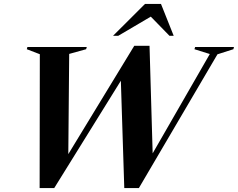

<svg xmlns="http://www.w3.org/2000/svg" viewBox="-20 -955 1216 981"><path d="M1052 -679 973.5 -703.5 977 -715H1175.5L1172.5 -703.5L1091 -677.5L689.5 6H615L597.5 -542.5L257 6H182.5L183.5 -678L117 -703.5L120 -715H423.5L420 -703.5L333.5 -679.5L329 -167.5L666 -721H744L760 -171.5ZM557.5 -772 721 -935H802.5L867.5 -772H846L750.5 -870L584 -772Z"/></svg>

Font: Newsreader 72pt SemiBold
Style: Italic
Weight: 600
Italic angle: -17°
Designer: Hugues Gentile
Foundry: Production Type
Version: Version 1.003; ttfautohint (v1.8.3)